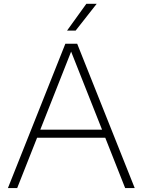

<svg xmlns="http://www.w3.org/2000/svg" viewBox="-20 -964 730 984"><path d="M20.5 0 315 -740H375.5L670.5 0H621.5L519.5 -258H170L68 0ZM186.5 -299.5H503L344.5 -699.5ZM323.5 -807 422.5 -944.5H475.5L367.5 -807Z"/></svg>

Font: Encode Sans SemiExpanded SemiExpanded ExtraLight
Style: Regular
Weight: 200
Width: 6
Designer: Multiple Designers
Foundry: Impallari Type
Version: Version 3.000; ttfautohint (v1.8.3) -l 8 -r 50 -G 200 -x 14 